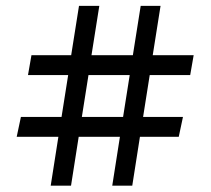

<svg xmlns="http://www.w3.org/2000/svg" viewBox="-20 -708 700 638"><path d="M148.5 -91 174 -253.5H35.5L49.5 -319.5H184.5L206.5 -458.5H73L84.5 -524.5H216.5L242.5 -688.5H310L284 -524.5H421.5L447.5 -688.5H513.5L487.5 -524.5H623.5L612 -458.5H477.5L455.5 -319.5H588L574 -253.5H445L419.5 -91H353L378.5 -253.5H241.5L216 -91ZM252 -319.5H389L411 -458.5H274Z"/></svg>

Font: Libre Caslon Text
Style: Bold
Weight: 700
Designer: Pablo Impallari, Rodrigo Fuenzalida, Katja Schimmel
Foundry: Pablo Impallari, Rodrigo Fuenzalida
Version: Version 2.000